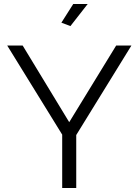

<svg xmlns="http://www.w3.org/2000/svg" viewBox="-20 -937 691 957"><path d="M16 -710H93L325 -328L559 -710H635L360 -264V0H290V-266ZM417 -917 331 -807 286 -824 345 -917Z"/></svg>

Font: Raleway
Style: Regular
Weight: 400
Designer: Matt McInerney, Pablo Impallari, Rodrigo Fuenzalida
Foundry: Matt McInerney, Pablo Impallari, Rodrigo Fuenzalida
Version: Version 1.000;PS 001.001;hotconv 1.0.56; ttfautohint (v1.5)